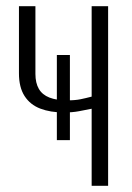

<svg xmlns="http://www.w3.org/2000/svg" viewBox="-20 -598 426 618"><path d="M275 0V-248Q255 -244 234 -240Q213 -236 186 -236Q142 -236 109.5 -248.5Q77 -261 59 -289Q41 -317 41 -362V-578H94V-360Q94 -331 105 -312Q116 -293 139 -284Q162 -275 196 -275Q222 -275 239 -278.5Q256 -282 275 -287V-578H328V0ZM163 -147V-421H205V-147Z"/></svg>

Font: Oswald ExtraLight
Style: Regular
Weight: 250
Designer: Vernon Adams
Foundry: Vernon Adams
Version: Version 4.103;gftools[0.9.33.dev8+g029e19f]